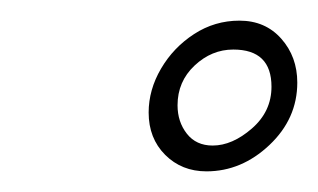

<svg xmlns="http://www.w3.org/2000/svg" viewBox="-20 -744 308 186"><path d="M180 -578Q156 -578 140 -594Q124 -610 124 -635Q124 -657 136 -677.5Q148 -698 168 -711Q188 -724 212 -724Q237 -724 252.5 -706.5Q268 -689 268 -664Q268 -629 241 -603.5Q214 -578 180 -578ZM186 -603Q205 -603 224 -619.5Q243 -636 243 -660Q243 -696 206 -696Q185 -696 168.5 -680.5Q152 -665 152 -642Q152 -626 161 -614.5Q170 -603 186 -603Z"/></svg>

Font: Raleway ExtraLight
Style: Italic
Weight: 200
Italic angle: -12°
Designer: Matt McInerney, Pablo Impallari, Rodrigo Fuenzalida
Foundry: Matt McInerney, Pablo Impallari, Rodrigo Fuenzalida
Version: Version 4.026